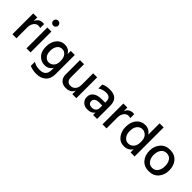

<svg xmlns="http://www.w3.org/2000/svg" viewBox="186 -1918 3304 3304"><g transform="rotate(45 1838.0 -265.5)"><path d="M167 0H69V-507H167V-418Q204 -512 300 -512Q314 -512 331 -509V-413Q310 -422 284 -422Q233 -422 200 -377Q167 -332 167 -270Z M511 0H412V-507H511ZM523 -662Q523 -637 505 -619Q487 -601 461 -601Q435 -601 417.5 -618.5Q400 -636 400 -662Q400 -688 417.5 -706Q435 -724 461 -724Q487 -724 505 -706Q523 -688 523 -662Z M1080 -43Q1080 74 1013.5 133.5Q947 193 843 193Q745 193 678 160V61Q742 103 833 103Q982 103 982 -44V-96Q933 -14 835 -14Q749 -14 688 -77.5Q627 -141 627 -257Q627 -369 684 -441.5Q741 -514 835 -514Q936 -514 982 -428V-507H1080ZM730 -259Q730 -180 766.5 -139Q803 -98 853 -98Q905 -98 943.5 -138.5Q982 -179 982 -252Q982 -342 945.5 -385Q909 -428 857 -428Q798 -428 764 -381.5Q730 -335 730 -259Z M1625 0H1527V-87Q1487 6 1369 6Q1294 6 1250 -38.5Q1206 -83 1206 -161V-507H1305V-185Q1305 -133 1330.5 -105.5Q1356 -78 1401 -78Q1458 -78 1492.5 -118Q1527 -158 1527 -231V-507H1625Z M1927 -73Q1975 -73 2002.5 -99.5Q2030 -126 2030 -169V-226H1954Q1898 -226 1869.5 -204Q1841 -182 1841 -148Q1841 -113 1863 -93Q1885 -73 1927 -73ZM2033 -60Q1994 4 1896 4Q1824 4 1780.5 -37.5Q1737 -79 1737 -143Q1737 -216 1792 -256.5Q1847 -297 1946 -297H2030V-326Q2030 -378 2005 -404.5Q1980 -431 1922 -431Q1841 -431 1775 -386V-481Q1834 -515 1931 -515Q2130 -515 2130 -322V0H2033Z M2360 0H2262V-507H2360V-418Q2397 -512 2493 -512Q2507 -512 2524 -509V-413Q2503 -422 2477 -422Q2426 -422 2393 -377Q2360 -332 2360 -270Z M2674 -249Q2674 -173 2711.5 -126Q2749 -79 2806 -79Q2864 -79 2904 -123Q2944 -167 2944 -257Q2944 -344 2902.5 -386Q2861 -428 2809 -428Q2750 -428 2712 -381.5Q2674 -335 2674 -249ZM3043 0H2944V-77Q2891 7 2789 7Q2689 7 2631 -68.5Q2573 -144 2573 -251Q2573 -370 2634 -442Q2695 -514 2791 -514Q2890 -514 2944 -430V-707H3043Z M3393 9Q3281 9 3217 -64Q3153 -137 3153 -249Q3153 -363 3219 -438.5Q3285 -514 3393 -514Q3509 -514 3572 -440.5Q3635 -367 3635 -253Q3635 -139 3570.5 -65Q3506 9 3393 9ZM3255 -252Q3255 -177 3292 -125.5Q3329 -74 3393 -74Q3461 -74 3496.5 -124Q3532 -174 3532 -251Q3532 -330 3498 -380.5Q3464 -431 3392 -431Q3327 -431 3291 -379.5Q3255 -328 3255 -252Z"/></g></svg>

Font: Hind Madurai Medium
Style: Regular
Weight: 500
Designer: Jyotish Sonowal
Foundry: Indian Type Foundry
Version: Version 1.001;PS 1.0;hotconv 1.0.86;makeotf.lib2.5.63406; tt